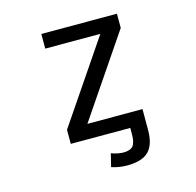

<svg xmlns="http://www.w3.org/2000/svg" viewBox="-132 -869 1264 1236"><g transform="rotate(-15 500.0 -250.5)"><path d="M250 -731.4H753.9V-636.7L386.7 -95.7H753.9V-46.9V-2.9V42Q753.9 140.6 709.5 185.1Q665 229.5 565.4 229.5Q512.7 229.5 461.9 212.9L483.4 126Q524.4 141.6 563.5 142.6Q610.4 142.6 628.4 120.1Q646.5 97.7 646.5 42V1H250V-92.8L617.2 -633.8H250Z"/></g></svg>

Font: Gen Shin Gothic Monospace Medium
Style: Regular
Weight: 500
Designer: [Source Han Sans]
Ryoko NISHIZUKA  (kana & ideographs); Paul D. Hunt (Latin, Greek & Cyrillic); Wenlong ZHANG  (bopomofo
Version: Version 1.002.20150607